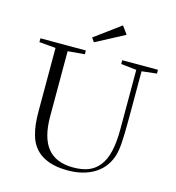

<svg xmlns="http://www.w3.org/2000/svg" viewBox="-124 -958 987 1077"><g transform="rotate(15 369.5 -420.0)"><path d="M323.7 -719.2 307.1 -742.7 457 -853 490.2 -807.1ZM366.2 13.2Q273.9 13.2 216.8 -22.5Q188.5 -40 169.4 -66.2Q150.4 -92.3 140.9 -125.2Q131.3 -158.2 127.7 -190.7Q124 -223.1 124 -263.7V-632.8L28.3 -641.1V-663.1H292V-641.1L194.3 -632.8V-254.4Q194.3 -130.9 243.2 -70.8Q292 -10.7 392.6 -10.7Q443.8 -10.7 480.5 -25.1Q517.1 -39.6 542.7 -72Q568.4 -104.5 580.8 -157.2Q593.3 -210 593.3 -285.2V-631.3L503.4 -641.1V-663.1H710.9V-641.1L624 -631.3V-356.9Q624 -261.2 620.1 -209.2Q616.2 -157.2 603.5 -125.5Q577.6 -58.1 515.9 -22.5Q454.1 13.2 366.2 13.2Z"/></g></svg>

Font: Elstob Light
Style: Regular
Weight: 300
Designer: Peter S. Baker
Version: Version 1.015